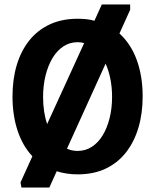

<svg xmlns="http://www.w3.org/2000/svg" viewBox="-20 -777 695 860"><path d="M76 63 72 40 125 -77Q81 -124 58.5 -192.5Q36 -261 36 -345Q36 -422 55 -485.5Q74 -549 111 -595.5Q148 -642 202.5 -667.5Q257 -693 328 -693Q348 -693 367 -691Q386 -689 403 -684L436 -757H563V-733L515 -627Q566 -581 592.5 -508.5Q619 -436 619 -345Q619 -269 600 -205Q581 -141 544 -94Q507 -47 453 -21.5Q399 4 328 4Q278 4 234 -10L201 63ZM191 -221 357 -584Q350 -586 343 -587Q336 -588 328 -588Q292 -588 263.5 -569Q235 -550 215 -516.5Q195 -483 184 -438.5Q173 -394 173 -343Q173 -309 177.5 -278.5Q182 -248 191 -221ZM328 -101Q363 -101 391.5 -119.5Q420 -138 440 -171Q460 -204 471 -248Q482 -292 482 -343Q482 -385 474.5 -423Q467 -461 453 -492L280 -111Q291 -106 303 -103.5Q315 -101 328 -101Z"/></svg>

Font: Kreon
Style: Bold
Weight: 700
Designer: Julia Petretta
Foundry: Julia Petretta and Eli Heuer
Version: Version 2.002